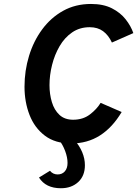

<svg xmlns="http://www.w3.org/2000/svg" viewBox="-20 -732 711 995"><path d="M348.5 11.5Q266 11.5 212.5 -29Q159 -69.5 133 -136.5Q107 -203.5 107 -282.5Q107 -365.5 130.5 -442.5Q154 -519.5 198.8 -580Q243.5 -640.5 307.2 -676Q371 -711.5 451.5 -711.5Q515.5 -711.5 559.8 -689Q604 -666.5 631.2 -631.8Q658.5 -597 671 -560.5L560 -511.5Q542 -550 514 -570.5Q486 -591 445 -591Q393 -591 354 -564.2Q315 -537.5 289 -493Q263 -448.5 249.8 -395.5Q236.5 -342.5 236.5 -290.5Q236.5 -244 248.8 -203Q261 -162 288 -136.8Q315 -111.5 359 -111.5Q410 -111.5 445.8 -138.8Q481.5 -166 501.5 -199L610.5 -151.5Q563 -71.5 498 -30Q433 11.5 348.5 11.5ZM295.5 243.5Q217 243.5 182 188L239 153Q247 163 257.2 167.5Q267.5 172 278.5 172Q302 172 316 156Q330 140 330 112.5Q330 83.5 317.5 50.2Q305 17 285.5 -7.5H365Q391.5 22.5 405.8 56.2Q420 90 420 124Q420 179.5 385.2 211.5Q350.5 243.5 295.5 243.5Z"/></svg>

Font: Overpass
Style: Bold Italic
Weight: 700
Italic angle: -10°
Designer: Delve Withrington, Dave Bailey, Thomas Jockin
Foundry: Delve Fonts LLC
Version: Version 4.000; ttfautohint (v1.8.3)